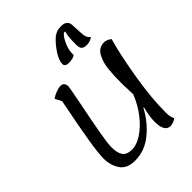

<svg xmlns="http://www.w3.org/2000/svg" viewBox="-283 -1178 1360 1360"><g transform="rotate(-45 397.0 -498.5)"><path d="M561 -76Q561 -127 580 -201L575 -202Q525 -107 445.5 -42.5Q366 22 269 22Q189 22 155 -28.5Q121 -79 121 -145Q121 -197 138.5 -306Q156 -415 201 -642L175 -692Q195 -706 222.5 -716.5Q250 -727 270 -727Q287 -727 297 -715.5Q307 -704 307 -683Q307 -675 280 -536Q217 -226 217 -167Q217 -107 237 -78Q257 -49 312 -49Q356 -49 409.5 -83.5Q463 -118 512 -180Q561 -242 592 -321L591 -350Q588 -413 588 -429Q588 -509 594 -570Q600 -631 626 -679Q652 -727 706 -727Q732 -727 760 -705Q725 -582 694 -396.5Q663 -211 663 -64Q663 -22 678 5Q647 26 620 26Q561 26 561 -76ZM575 -1023Q599 -1023 615 -1011.5Q631 -1000 633 -976L638 -883Q639 -840 667 -818Q650 -808 636 -803.5Q622 -799 605 -799Q580 -799 567 -810.5Q554 -822 554 -852Q554 -895 556 -923.5Q558 -952 566 -976H552Q526 -952 507 -906.5Q488 -861 490 -817Q487 -810 467.5 -804.5Q448 -799 425 -799Q408 -799 398 -806.5Q388 -814 388 -826Q388 -863 422 -914.5Q456 -966 497 -1001Q519 -1014 532 -1018.5Q545 -1023 575 -1023Z"/></g></svg>

Font: Lemonada Light
Style: Regular
Weight: 300
Designer: Mohamed Gaber (Arabic) Eduardo Tunni (Latin)
Foundry: Kief Type Foundry
Version: Version 3.006